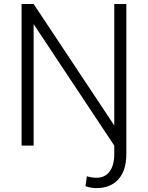

<svg xmlns="http://www.w3.org/2000/svg" viewBox="-20 -731 741 964"><path d="M88.4 -710.9H148.9L553.7 -101.1V-710.9H614.3V42Q614.3 125 574.5 169.2Q534.7 213.4 464.8 213.4Q437.5 213.4 409.2 204.1L416 153.8Q423.8 156.7 438.5 159.2Q453.1 161.6 463.9 161.6Q506.8 161.6 530.3 130.1Q553.7 98.6 553.7 42V0L148.9 -609.9V0H88.4Z"/></svg>

Font: Vazirmatn RD UI ExtraLight
Style: Regular
Weight: 200
Designer: Saber Rastikerdar
Foundry: Saber Rastikerdar
Version: Version 33.003